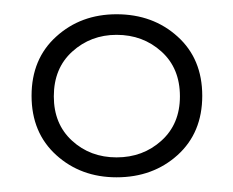

<svg xmlns="http://www.w3.org/2000/svg" viewBox="-20 -664 321 264"><path d="M140.3 -420.2Q91.1 -420.2 57.3 -450.8Q23.4 -481.5 23.4 -532.3Q23.4 -583.1 57.3 -613.7Q91.1 -644.4 140.3 -644.4Q190.3 -644.4 224.2 -613.7Q258.1 -583.1 258.1 -532.3Q258.1 -481.5 224.2 -450.8Q190.3 -420.2 140.3 -420.2ZM140.3 -447.6Q176.6 -447.6 202 -470.6Q227.4 -493.5 227.4 -531.5Q227.4 -570.2 202 -593.1Q176.6 -616.1 140.3 -616.1Q104.8 -616.1 79.4 -593.1Q54 -570.2 54 -531.5Q54 -493.5 79 -470.6Q104 -447.6 140.3 -447.6Z"/></svg>

Font: Playfair
Style: Bold
Weight: 700
Designer: Claus Eggers Sørensen
Foundry: Claus Eggers Sørensen
Version: Version 2.001;gftools[0.9.30]